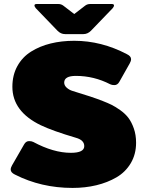

<svg xmlns="http://www.w3.org/2000/svg" viewBox="-20 -920 723 957"><path d="M350 -750H304.2Q283.3 -750 266.7 -766.7L158.3 -879.2Q151.7 -887.5 151.7 -892.5Q151.7 -900 162.5 -900H270.8Q285 -900 295.8 -891.7L350 -850L404.2 -891.7Q415 -900 429.2 -900H537.5Q548.3 -900 548.3 -892.5Q548.3 -887.5 541.7 -879.2L433.3 -766.7Q416.7 -750 395.8 -750ZM33.3 -75Q33.3 -84.2 40 -95.8L100 -200Q109.2 -216.7 125 -216.7Q137.5 -216.7 145.8 -212.5Q246.7 -158.3 333.3 -158.3Q400 -158.3 400 -191.7Q400 -221.7 358.3 -233.3Q242.5 -267.5 183.3 -295.8Q41.7 -364.2 41.7 -487.5Q41.7 -545.8 66.7 -590.8Q91.7 -635.8 135 -662.9Q178.3 -690 232.5 -703.3Q286.7 -716.7 350 -716.7Q485.8 -716.7 612.5 -650Q633.3 -640 633.3 -625Q633.3 -615.8 626.7 -604.2L575 -512.5Q565.8 -495.8 550 -495.8Q537.5 -495.8 529.2 -500Q448.3 -541.7 358.3 -541.7Q300 -541.7 300 -508.3Q300 -494.2 312.5 -482.9Q325 -471.7 341.7 -466.7Q444.2 -435.8 491.7 -416.7Q517.5 -406.7 536.2 -397.5Q555 -388.3 579.6 -370.8Q604.2 -353.3 620 -332.5Q635.8 -311.7 647.1 -279.6Q658.3 -247.5 658.3 -208.3Q658.3 -151.7 632.1 -107.1Q605.8 -62.5 560.8 -36.2Q515.8 -10 460.4 3.3Q405 16.7 341.7 16.7Q185 16.7 54.2 -50Q33.3 -60 33.3 -75Z"/></svg>

Font: BoonTook Mon
Style: Regular
Weight: 400
Designer: Sungsit Sawaiwan
Foundry: FontUni
Version: Version 3.0